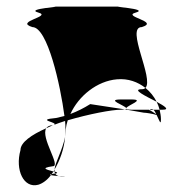

<svg xmlns="http://www.w3.org/2000/svg" viewBox="-20 -779 557 581"><path d="M42 -325C25 -264 52 -208 96 -220C109 -224 123 -234 134 -249C131 -250 130 -251 136 -252C138 -255 140 -257 142 -260C125 -265 98 -270 140 -276C165 -276 102 -363 120 -391C75 -371 42 -348 42 -325ZM78 -697C22 -714 139 -729 96 -741C53 -753 180 -759 140 -759H346C304 -759 434 -753 391 -741C347 -729 465 -714 409 -697C359 -697 447 -540 420 -513C397 -531 368 -542 334 -539C274 -534 218 -489 193 -434C214 -442 234 -452 253 -464L358 -448C355 -448 352 -447 346 -447C318 -447 250 -434 185 -415C182 -406 180 -397 179 -388C179 -380 178 -372 177 -365C178 -372 178 -380 178 -387C178 -394 178 -403 177 -413C165 -409 153 -405 143 -401C160 -409 83 -416 150 -422C158 -424 166 -426 175 -428C163 -520 124 -697 78 -697ZM120 -391C123 -396 130 -400 140 -400C141 -400 141 -401 142 -401C135 -398 127 -394 120 -391ZM134 -249C135 -250 135 -251 136 -252C138 -253 142 -253 147 -254C149 -250 152 -248 158 -246C149 -247 139 -248 134 -249ZM142 -260C142 -260 145 -266 145 -266C145 -266 145 -260 145 -260ZM143 -401C143 -401 142 -401 142 -401C142 -401 143 -401 143 -401ZM145 -260C145 -258 146 -256 147 -254H150C156 -256 152 -258 145 -260ZM145 -266C161 -293 174 -328 177 -365C169 -324 147 -288 145 -266ZM158 -246C162 -245 167 -244 174 -244C182 -244 170 -245 158 -246ZM346 -478C300 -478 356 -461 362 -452C367 -461 420 -478 378 -478ZM358 -448 415 -438C421 -438 442 -435 454 -431C462 -415 467 -398 467 -418C467 -428 465 -438 463 -447H444C448 -444 450 -439 453 -433C445 -438 435 -446 431 -446C431 -447 433 -447 433 -447H378C368 -447 363 -448 362 -450C361 -449 360 -448 358 -448ZM362 -452C362 -452 362 -450 362 -450C362 -450 362 -452 362 -452ZM409 -509C377 -509 421 -488 454 -471C446 -487 434 -502 420 -513C417 -510 414 -509 409 -509ZM433 -447C437 -450 441 -450 444 -447ZM454 -471C478 -458 495 -447 472 -447H463C461 -455 458 -463 454 -471ZM458 -430C459 -429 460 -429 461 -428C463 -426 461 -428 458 -430Z"/></svg>

Font: bitstorm
Style: ext
Weight: 400
Version: Version 0.2